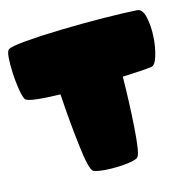

<svg xmlns="http://www.w3.org/2000/svg" viewBox="-108 -860 993 973"><g transform="rotate(-15 388.5 -374.0)"><path d="M502 -23.9Q496.6 -14.2 466.3 -8.3Q436 -2.4 398.2 -1Q360.4 0.5 323.2 -2.4Q286.1 -5.4 267.1 -13.7Q247.1 -22.5 231.2 -157.5Q215.3 -292.5 207 -430.7Q134.8 -432.1 82.5 -438.2Q30.3 -444.3 24.9 -456.1Q15.6 -474.6 9.3 -515.9Q2.9 -557.1 1 -600.3Q-1 -643.6 1.7 -678.5Q4.4 -713.4 14.2 -718.8Q28.3 -730 109.9 -736.8Q191.4 -743.7 297.4 -746.3Q403.3 -749 512.7 -747.8Q622.1 -746.6 692.4 -742.2Q720.2 -740.2 730.5 -694.3Q740.7 -648.4 737.8 -593.8Q734.9 -539.1 720.9 -493.2Q707 -447.3 687 -445.8Q668.5 -442.9 627.4 -440.2Q586.4 -437.5 535.2 -435.5Q533.7 -297.9 524.9 -170.2Q516.1 -42.5 502 -23.9Z"/></g></svg>

Font: ARCO
Style: Regular
Weight: 700
Designer: Rafael Olivo Díaz, Denis Ignatov
Foundry: Rafael Olivo Díaz
Version: Version 1.10 March 1, 2019